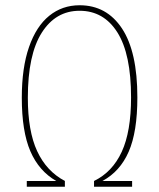

<svg xmlns="http://www.w3.org/2000/svg" viewBox="-20 -711 605 731"><path d="M503 -340Q503 -209 470 -133.5Q437 -58 370 -22H483V0H338V-22Q408 -56 443.5 -133Q479 -210 479 -340Q479 -505 427 -587.5Q375 -670 283 -670Q192 -670 139 -586.5Q86 -503 86 -339Q86 -212 121.5 -135.5Q157 -59 227 -22V0H82V-22H194Q128 -60 95.5 -135.5Q63 -211 63 -339Q63 -453 90.5 -532Q118 -611 167.5 -651Q217 -691 283 -691Q386 -691 444.5 -602.5Q503 -514 503 -340Z"/></svg>

Font: Fira Sans Extra Condensed Thin
Style: Regular
Weight: 250
Width: 1
Designer: Carrois Corporate & Edenspiekermann AG
Foundry: Carrois Corporate GbR & Edenspiekermann AG
Version: Version 4.203